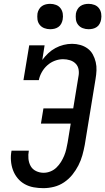

<svg xmlns="http://www.w3.org/2000/svg" viewBox="-20 -971 548 999"><path d="M206 8Q180 8 155 3.5Q130 -1 108.5 -13Q87 -25 71.5 -44Q56 -63 47.5 -86Q39 -109 37 -135Q35 -161 40 -187H130Q126 -166 128 -145Q130 -124 139.5 -107Q149 -90 167.5 -81Q186 -72 207 -72Q225 -72 242.5 -79Q260 -86 273.5 -99Q287 -112 297 -128Q307 -144 314 -161Q321 -178 325 -195.5Q329 -213 332 -230L348 -328H193L206 -407H361L388 -572Q392 -591 389 -609Q386 -627 374 -639.5Q362 -652 344.5 -657.5Q327 -663 308 -663Q287 -663 265.5 -655Q244 -647 226.5 -631.5Q209 -616 197.5 -595.5Q186 -575 182 -554H102L132 -735H212L200 -659Q214 -678 231 -694Q248 -710 268.5 -721Q289 -732 311 -737.5Q333 -743 355 -743Q377 -743 398 -737Q419 -731 436 -718.5Q453 -706 463 -687.5Q473 -669 478 -648Q483 -627 482 -604.5Q481 -582 477 -559L421 -217Q416 -190 408.5 -163Q401 -136 388 -110.5Q375 -85 356.5 -62Q338 -39 313.5 -22.5Q289 -6 261 1Q233 8 206 8ZM441 -819Q425 -819 410.5 -824.5Q396 -830 386.5 -842Q377 -854 375 -869.5Q373 -885 375 -901Q377 -912 383 -922.5Q389 -933 398.5 -939.5Q408 -946 419 -948.5Q430 -951 441 -951Q457 -951 471.5 -945.5Q486 -940 495 -928Q504 -916 506.5 -900.5Q509 -885 506 -869Q504 -858 498.5 -847.5Q493 -837 483.5 -830.5Q474 -824 463 -821.5Q452 -819 441 -819ZM241 -819Q225 -819 210.5 -824.5Q196 -830 186.5 -842Q177 -854 175 -869.5Q173 -885 175 -901Q177 -912 183 -922.5Q189 -933 198.5 -939.5Q208 -946 219 -948.5Q230 -951 241 -951Q257 -951 271.5 -945.5Q286 -940 295 -928Q304 -916 306.5 -900.5Q309 -885 306 -869Q304 -858 298.5 -847.5Q293 -837 283.5 -830.5Q274 -824 263 -821.5Q252 -819 241 -819Z"/></svg>

Font: Iosevka Curly Slab Medium
Style: Italic
Weight: 500
Italic angle: -9°
Monospace: yes
Designer: Belleve Invis
Foundry: Belleve Invis
Version: Version 22.1.2; ttfautohint (v1.8.4)